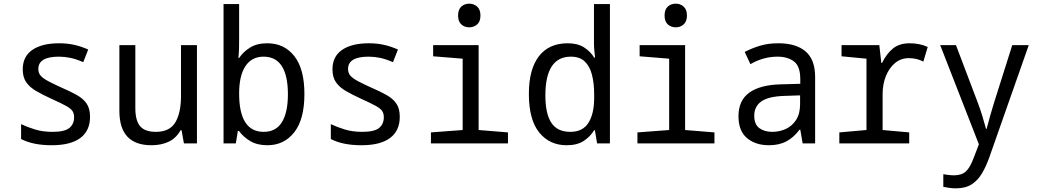

<svg xmlns="http://www.w3.org/2000/svg" viewBox="-20 -782 5670 1047"><path d="M262 10Q160 10 95 -24V-105Q129 -89 171 -76Q213 -63 267 -63Q332 -63 358 -84Q384 -105 384 -143Q384 -164 374.5 -177.5Q365 -191 338.5 -205.5Q312 -220 261 -243Q213 -265 177.5 -285.5Q142 -306 123 -333.5Q104 -361 104 -404Q104 -474 156.5 -510Q209 -546 302 -546Q345 -546 382.5 -538Q420 -530 461 -512L434 -443Q395 -460 363.5 -466.5Q332 -473 301 -473Q189 -473 189 -406Q189 -384 201.5 -369.5Q214 -355 242 -340Q270 -325 316 -304Q365 -283 399.5 -263.5Q434 -244 452.5 -217Q471 -190 471 -145Q471 -69 418 -29.5Q365 10 262 10Z M806 10Q631 10 631 -177V-536H718V-192Q718 -125 744 -94Q770 -63 830 -63Q905 -63 936 -114.5Q967 -166 967 -259V-536H1054V0H983L970 -72H965Q940 -28 899.5 -9Q859 10 806 10Z M1438 10Q1383 10 1345 -12.5Q1307 -35 1283 -68H1277L1266 0H1199V-760H1284V-576Q1284 -548 1283.5 -520.5Q1283 -493 1280 -466H1284Q1306 -499 1343.5 -522.5Q1381 -546 1438 -546Q1530 -546 1585 -476Q1640 -406 1640 -269Q1640 -131 1584.5 -60.5Q1529 10 1438 10ZM1418 -63Q1485 -63 1517.5 -116Q1550 -169 1550 -268Q1550 -369 1517 -421Q1484 -473 1417 -473Q1353 -473 1318.5 -421.5Q1284 -370 1284 -272Q1284 -63 1418 -63Z M1951 10Q1849 10 1784 -24V-105Q1818 -89 1860 -76Q1902 -63 1956 -63Q2021 -63 2047 -84Q2073 -105 2073 -143Q2073 -164 2063.5 -177.5Q2054 -191 2027.5 -205.5Q2001 -220 1950 -243Q1902 -265 1866.5 -285.5Q1831 -306 1812 -333.5Q1793 -361 1793 -404Q1793 -474 1845.5 -510Q1898 -546 1991 -546Q2034 -546 2071.5 -538Q2109 -530 2150 -512L2123 -443Q2084 -460 2052.5 -466.5Q2021 -473 1990 -473Q1878 -473 1878 -406Q1878 -384 1890.5 -369.5Q1903 -355 1931 -340Q1959 -325 2005 -304Q2054 -283 2088.5 -263.5Q2123 -244 2141.5 -217Q2160 -190 2160 -145Q2160 -69 2107 -29.5Q2054 10 1951 10Z M2539 -633Q2513 -633 2495.5 -649Q2478 -665 2478 -697Q2478 -730 2495.5 -746Q2513 -762 2539 -762Q2564 -762 2582 -746Q2600 -730 2600 -697Q2600 -665 2582 -649Q2564 -633 2539 -633ZM2330 0V-60L2503 -73V-462L2342 -475V-536H2590V-73L2750 -60V0Z M3070 10Q2977 10 2920.5 -59.5Q2864 -129 2864 -270Q2864 -404 2918.5 -475Q2973 -546 3076 -546Q3130 -546 3165 -523.5Q3200 -501 3220 -468H3225Q3223 -484 3221 -506Q3219 -528 3219 -547V-760H3306V0H3236L3224 -72H3220Q3199 -37 3163 -13.5Q3127 10 3070 10ZM3090 -63Q3158 -63 3189 -112.5Q3220 -162 3220 -247V-267Q3220 -328 3208 -374.5Q3196 -421 3168.5 -447Q3141 -473 3093 -473Q2954 -473 2954 -261Q2954 -162 2986.5 -112.5Q3019 -63 3090 -63Z M3665 -633Q3639 -633 3621.5 -649Q3604 -665 3604 -697Q3604 -730 3621.5 -746Q3639 -762 3665 -762Q3690 -762 3708 -746Q3726 -730 3726 -697Q3726 -665 3708 -649Q3690 -633 3665 -633ZM3456 0V-60L3629 -73V-462L3468 -475V-536H3716V-73L3876 -60V0Z M4173 10Q4100 10 4053.5 -29Q4007 -68 4007 -148Q4007 -234 4065.5 -276.5Q4124 -319 4236 -322L4344 -325V-351Q4344 -421 4309.5 -447Q4275 -473 4220 -473Q4179 -473 4141.5 -462Q4104 -451 4072 -432L4041 -499Q4080 -519 4124 -532.5Q4168 -546 4225 -546Q4321 -546 4373 -501.5Q4425 -457 4425 -362V0H4357L4344 -75H4340Q4309 -33 4269 -11.5Q4229 10 4173 10ZM4191 -63Q4231 -63 4265.5 -79Q4300 -95 4321.5 -128.5Q4343 -162 4343 -214V-262L4256 -259Q4169 -256 4131 -228.5Q4093 -201 4093 -151Q4093 -104 4120.5 -83.5Q4148 -63 4191 -63Z M4557 0V-60L4705 -73V-462L4569 -475V-536H4775L4786 -439H4790Q4815 -490 4850 -518Q4885 -546 4940 -546Q4968 -546 4992.5 -541Q5017 -536 5039 -526L5015 -446Q4980 -465 4936 -465Q4893 -465 4861 -438.5Q4829 -412 4811 -367.5Q4793 -323 4793 -268V-73L4938 -60V0Z M5193 245Q5174 245 5156.5 242.5Q5139 240 5124 237V168Q5136 170 5152 172Q5168 174 5183 174Q5225 174 5248 152Q5271 130 5290 78L5318 5L5107 -536H5193L5312 -222Q5325 -188 5336.5 -150.5Q5348 -113 5357 -79H5360Q5369 -113 5380 -152.5Q5391 -192 5401 -223L5500 -536H5590L5377 70Q5359 122 5336 161.5Q5313 201 5279 223Q5245 245 5193 245Z"/></svg>

Font: Noto Sans Mono SemiCondensed
Style: Regular
Weight: 400
Width: 4
Designer: Monotype Design Team
Foundry: Monotype Imaging Inc.
Version: Version 2.014